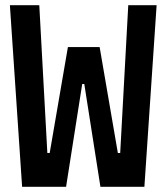

<svg xmlns="http://www.w3.org/2000/svg" viewBox="-20 -718 640 738"><path d="M234 0 296 -395H304L366 0H535L582 -698H473L442 -130H433L363 -537H241L171 -130H162L131 -698H18L65 0Z"/></svg>

Font: IBM Mono SemiBold
Style: Regular
Weight: 600
Monospace: yes
Designer: Mike Abbink, Paul van der Laan, Pieter van Rosmalen
Foundry: Bold Monday
Version: Version 2.3